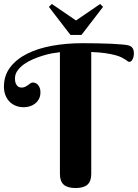

<svg xmlns="http://www.w3.org/2000/svg" viewBox="-20 -950 702 978"><path d="M365.2 7.8Q324.2 7.8 304.7 -9.3Q285.2 -26.4 285.2 -64V-684.1Q269.5 -682.6 246.3 -678.5Q223.1 -674.3 197.8 -666.5Q172.4 -658.7 147 -647.7Q121.6 -636.7 101.6 -622.3Q81.5 -607.9 68.8 -589.8Q56.2 -571.8 56.2 -549.8Q56.2 -534.2 60.3 -524.9Q64.5 -515.6 69.8 -511Q75.2 -506.3 80.8 -505.1Q86.4 -503.9 88.9 -503.9Q101.1 -503.9 108.9 -508.1Q116.7 -512.2 123 -516.8Q129.4 -521.5 135 -525.6Q140.6 -529.8 147.9 -529.8Q153.8 -529.8 160.4 -527.1Q167 -524.4 172.6 -518.6Q178.2 -512.7 182.1 -503.2Q186 -493.7 186 -480Q186 -460.4 178.5 -446.3Q170.9 -432.1 158.9 -422.6Q147 -413.1 131.6 -408.4Q116.2 -403.8 101.1 -403.8Q77.6 -403.8 58.8 -411.9Q40 -419.9 26.9 -434.1Q13.7 -448.2 6.8 -467.3Q0 -486.3 0 -507.8Q0 -564.9 31.5 -606.7Q63 -648.4 117.7 -676Q172.4 -703.6 245.1 -716.8Q317.9 -730 400.9 -730Q440.4 -730 478 -729.2Q515.6 -728.5 546.6 -727.1Q577.6 -725.6 600.1 -723.6Q622.6 -721.7 632.8 -719.2Q642.6 -716.8 648.4 -712.2Q654.3 -707.5 657.2 -701.7Q660.2 -695.8 661.1 -689.2Q662.1 -682.6 662.1 -675.8Q662.1 -670.4 660.6 -663.3Q659.2 -656.2 656.2 -649.9Q653.3 -643.6 648.9 -639.2Q644.5 -634.8 638.2 -634.8Q634.3 -634.8 630.1 -638.2Q626 -641.6 618.7 -646.5Q611.3 -651.4 598.9 -657.7Q586.4 -664.1 566.2 -669.4Q545.9 -674.8 516.4 -679.2Q486.8 -683.6 444.8 -685.1V-64Q444.8 -26.4 425.3 -9.3Q405.8 7.8 365.2 7.8ZM338.9 -772 229 -915 244.1 -929.7 367.2 -845.7 490.2 -929.7 504.9 -915 395 -772Z"/></svg>

Font: Berkshire Swash
Style: Regular
Weight: 700
Designer: Astigmatic (AOETI)
Foundry: Astigmatic (AOETI)
Version: Version 1.000